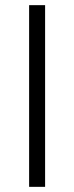

<svg xmlns="http://www.w3.org/2000/svg" viewBox="-20 -725 287 745"><path d="M93 0V-705H155V0Z"/></svg>

Font: Mulish Light
Style: Regular
Weight: 300
Designer: Vernon Adams
Foundry: Vernon Adams
Version: Version 3.603; ttfautohint (v1.8.3)